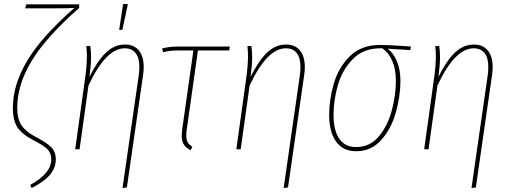

<svg xmlns="http://www.w3.org/2000/svg" viewBox="-20 -754 2581 970"><path d="M133 180Q239 122 239 51Q239 20 221 1Q203 -18 148 -46Q92 -75 68.5 -110Q45 -145 45 -210Q45 -326 118 -448Q191 -570 356 -714Q329 -712 263 -712H107L113 -732H380V-714Q212 -566 139.5 -445.5Q67 -325 67 -211Q67 -153 88.5 -121Q110 -89 159 -63Q217 -33 239.5 -9.5Q262 14 262 51Q262 92 234 127Q206 162 140 196Z M681 -374Q684 -397 684 -416Q684 -462 665 -486Q646 -510 610 -510Q515 -510 427 -322L382 0H360L408 -345Q419 -419 419 -469Q419 -497 416 -521L436 -522Q440 -495 440 -465Q440 -426 432 -366Q473 -448 515.5 -488.5Q558 -529 611 -529Q657 -529 681.5 -499Q706 -469 706 -415Q706 -397 703 -376L621 193L599 196ZM602 -734 626 -733 598 -603H582Z M923 -96Q921 -86 921 -69Q921 -48 928 -35.5Q935 -23 952 -13L943 5Q919 -7 908.5 -24.5Q898 -42 898 -69Q898 -77 900 -97L957 -499H883Q856 -499 839.5 -497Q823 -495 804 -490L799 -509Q832 -519 886 -519H1141L1138 -499H980Z M1495 -374Q1498 -397 1498 -416Q1498 -462 1479 -486Q1460 -510 1424 -510Q1329 -510 1241 -322L1196 0H1174L1222 -345Q1233 -419 1233 -469Q1233 -497 1230 -521L1250 -522Q1254 -495 1254 -465Q1254 -426 1246 -366Q1287 -448 1329.5 -488.5Q1372 -529 1425 -529Q1471 -529 1495.5 -499Q1520 -469 1520 -415Q1520 -397 1517 -376L1435 193L1413 196Z M1643 -174Q1643 -250 1666 -330.5Q1689 -411 1746.5 -469Q1804 -527 1900 -527Q1947 -527 2056 -519L2053 -501L1938 -508Q1968 -486 1985.5 -444Q2003 -402 2003 -346Q2003 -267 1979.5 -184.5Q1956 -102 1905.5 -46Q1855 10 1779 10Q1713 10 1678 -38.5Q1643 -87 1643 -174ZM1980 -346Q1980 -404 1962 -446Q1944 -488 1911 -510H1903Q1815 -510 1761.5 -454.5Q1708 -399 1686.5 -322Q1665 -245 1665 -174Q1665 -95 1694 -53Q1723 -11 1779 -11Q1849 -11 1894 -65Q1939 -119 1959.5 -196.5Q1980 -274 1980 -346Z M2444 -374Q2447 -397 2447 -416Q2447 -462 2428 -486Q2409 -510 2373 -510Q2278 -510 2190 -322L2145 0H2123L2171 -345Q2182 -419 2182 -469Q2182 -497 2179 -521L2199 -522Q2203 -495 2203 -465Q2203 -426 2195 -366Q2236 -448 2278.5 -488.5Q2321 -529 2374 -529Q2420 -529 2444.5 -499Q2469 -469 2469 -415Q2469 -397 2466 -376L2384 193L2362 196Z"/></svg>

Font: Fira Sans Extra Condensed Thin
Style: Italic
Weight: 250
Width: 3
Italic angle: -8°
Designer: Carrois Corporate & Edenspiekermann AG
Foundry: Carrois Corporate GbR & Edenspiekermann AG
Version: Version 4.203